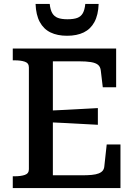

<svg xmlns="http://www.w3.org/2000/svg" viewBox="-20 -957 688 977"><path d="M593 -222V0H45V-60H55Q86 -60 106.5 -67Q127 -74 127 -96V-614Q127 -636 106.5 -643Q86 -650 55 -650H45V-710H571V-513H503L493 -597Q491 -617 479 -627Q467 -637 443 -641Q419 -645 381 -645H249V-65H396Q425 -65 446.5 -67Q468 -69 482 -74.5Q496 -80 503 -89Q510 -98 511 -112L523 -222ZM227 -394Q269 -396 311 -398Q353 -400 395 -402.5Q437 -405 478 -407V-322Q437 -324 395 -326.5Q353 -329 311.5 -331Q270 -333 227 -335ZM321 -775Q371 -775 406 -792Q441 -809 460.5 -845Q480 -881 482 -937H414Q411 -907 401.5 -890Q392 -873 373.5 -866Q355 -859 323 -859Q293 -859 274.5 -866Q256 -873 246 -890Q236 -907 233 -937H161Q163 -881 182.5 -845Q202 -809 237 -792Q272 -775 321 -775Z"/></svg>

Font: Roboto Serif SemiCondensed Medium
Style: Regular
Weight: 500
Width: 4
Designer: Greg Gazdowicz
Foundry: Commercial Type
Version: Version 1.007